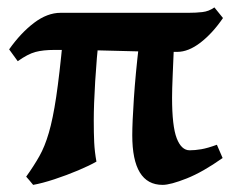

<svg xmlns="http://www.w3.org/2000/svg" viewBox="-20 -489 632 523"><path d="M462.9 -347.7Q406.2 -347.7 354 -349.1Q301.8 -350.6 247.1 -351.8Q192.4 -353 127.9 -353Q97.2 -353 76.4 -347.4Q55.7 -341.8 28.3 -322.3L4.9 -354.5Q36.6 -399.4 72.8 -426.8Q108.9 -454.1 145 -454.1Q256.3 -454.1 341.8 -454.1Q427.2 -454.1 493.2 -454.1Q513.7 -454.1 531.2 -456.1Q548.8 -458 564 -468.8L587.4 -439.9Q558.6 -397.9 525.9 -372.8Q493.2 -347.7 462.9 -347.7ZM422.9 14.6Q340.3 14.6 340.3 -120.6Q340.3 -154.8 344.7 -221.2Q349.1 -287.6 358.4 -366.2L454.1 -371.6Q452.1 -324.7 450.4 -284.4Q448.7 -244.1 448.7 -223.1Q448.7 -145 461.4 -112.3Q474.1 -79.6 496.6 -79.6Q511.2 -79.6 528.3 -82.5Q545.4 -85.4 570.8 -94.7L586.4 -58.6Q532.7 -20.5 488.5 -2.9Q444.3 14.6 422.9 14.6ZM235.4 -161.1Q235.4 -126.5 236.6 -101.1Q237.8 -75.7 242.7 -48.8Q224.1 -38.1 192.9 -24.9Q161.6 -11.7 128.2 -0.7Q94.7 10.3 70.3 14.6Q67.9 11.2 59.6 1.7Q51.3 -7.8 51.3 -7.8Q72.3 -37.1 87.2 -63.5Q102.1 -89.8 113 -127.2Q124 -164.6 133.1 -225.1Q142.1 -285.6 151.4 -383.3Q156.7 -385.7 172.6 -387.7Q188.5 -389.6 206.3 -391.4Q224.1 -393.1 237.1 -394Q250 -395 250 -395Q243.2 -331.5 239.3 -267.6Q235.4 -203.6 235.4 -161.1Z"/></svg>

Font: Gentium Book Plus
Style: Bold
Weight: 700
Designer: Victor Gaultney, Annie Olsen, Iska Routamaa, Becca Hirsbrunner
Foundry: SIL International
Version: Version 6.101